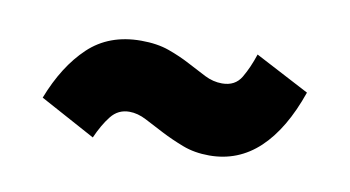

<svg xmlns="http://www.w3.org/2000/svg" viewBox="-34 -424 541 297"><g transform="rotate(10 236.0 -275.5)"><path d="M122.6 -190.4Q131.8 -211.4 142.9 -225.4Q154 -239.4 171.6 -239.4Q184.8 -239.4 198.5 -232.2Q212.2 -225 228.1 -216.8Q244 -208.6 262.7 -201.4Q281.4 -194.2 304.6 -194.2Q350 -194.2 383 -225.2Q416 -256.2 436.8 -316.2L351.4 -361Q344.4 -339.6 334.9 -323.5Q325.4 -307.4 304.8 -307.4Q290.8 -307.4 277.5 -314.1Q264.2 -320.8 248.7 -329.1Q233.2 -337.4 214.5 -344.1Q195.8 -350.8 170.4 -350.8Q120.2 -350.8 88 -320.3Q55.8 -289.8 35.6 -237.6Z"/></g></svg>

Font: Secuela Light
Style: Regular
Weight: 300
Designer: Fernando Haro
Foundry: deFharo
Version: Version 1.708